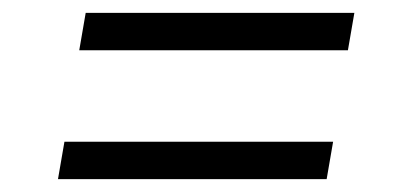

<svg xmlns="http://www.w3.org/2000/svg" viewBox="-20 -489 640 298"><path d="M520 -411H103L113 -469H530ZM70 -211 80 -269H497L487 -211Z"/></svg>

Font: Iosevka Curly Light Extended
Style: Italic
Weight: 300
Width: 7
Italic angle: -9°
Monospace: yes
Designer: Belleve Invis
Foundry: Belleve Invis
Version: Version 11.1.0; ttfautohint (v1.8.3)